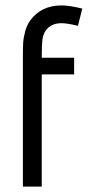

<svg xmlns="http://www.w3.org/2000/svg" viewBox="-20 -692 353 712"><path d="M208 -671.9Q237.3 -671.9 285.2 -660.2L269 -596.2Q229 -606 208 -606Q169.4 -606 149.9 -579.1Q139.6 -564.9 137.2 -544.2Q134.8 -523.4 134.8 -478H254.9V-416H134.8V0H64.9V-476.1Q64.9 -514.2 65.9 -532.7Q66.9 -551.3 73.2 -575.2Q79.6 -599.1 92.8 -617.2Q133.8 -671.9 208 -671.9Z"/></svg>

Font: Gidolinya
Style: Regular
Weight: 400
Version: Version 1.0.3